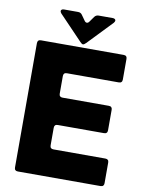

<svg xmlns="http://www.w3.org/2000/svg" viewBox="-102 -1030 828 1100"><g transform="rotate(10 312.0 -480.0)"><path d="M80 0Q60 0 60 -20V-743Q60 -763 80 -763H561Q581 -763 581 -743V-623Q581 -603 561 -603H259Q239 -603 239 -583V-481Q239 -461 259 -461H528Q548 -461 548 -441V-322Q548 -302 528 -302H259Q239 -302 239 -282V-180Q239 -160 259 -160H561Q581 -160 581 -140V-20Q581 0 561 0ZM304 -793 168 -935Q162 -943 162 -948Q162 -953 166.5 -956.5Q171 -960 179 -960H261Q277 -960 285 -948L307 -917Q313 -908 321 -908Q329 -908 335 -917L357 -948Q366 -960 381 -960H463Q471 -960 475.5 -956.5Q480 -953 480 -948Q480 -943 474 -935L338 -793Q327 -782 321 -782Q314 -782 304 -793Z"/></g></svg>

Font: Open Sauce Two Black
Style: Regular
Weight: 900
Designer: Alfredo Marco Pradil
Foundry: Creative Sauce Fz LLC
Version: Version 1.477